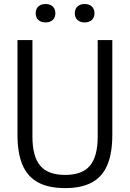

<svg xmlns="http://www.w3.org/2000/svg" viewBox="-20 -943 657 972"><path d="M309.5 9.3Q226.2 9.3 172.9 -19.5Q119.6 -48.2 94 -107.8Q68.5 -167.5 68.5 -260.4V-740H144.2V-251Q144.2 -151.5 183.4 -104.5Q222.6 -57.5 309.5 -57.5Q396.9 -57.5 435.7 -104.5Q474.6 -151.5 474.6 -251V-740H548.6V-260.4Q548.6 -167.5 523.4 -107.8Q498.3 -48.2 445.4 -19.5Q392.6 9.3 309.5 9.3ZM408.5 -829.5Q385.8 -829.5 372.3 -841.8Q358.7 -854.1 358.7 -875.7Q358.7 -897.7 372.3 -910.2Q385.8 -922.7 408.5 -922.7Q431.3 -922.7 444.8 -910.2Q458.3 -897.7 458.3 -875.7Q458.3 -854.1 444.8 -841.8Q431.3 -829.5 408.5 -829.5ZM210.5 -829.5Q187.7 -829.5 174.2 -841.8Q160.7 -854.1 160.7 -875.7Q160.7 -897.7 174.2 -910.2Q187.7 -922.7 210.5 -922.7Q233.3 -922.7 246.8 -910.2Q260.3 -897.7 260.3 -875.7Q260.3 -854.1 246.8 -841.8Q233.3 -829.5 210.5 -829.5Z"/></svg>

Font: Encode Sans Condensed Thin
Style: Regular
Weight: 100
Width: 3
Designer: Multiple Designers
Foundry: Impallari Type
Version: Version 3.002